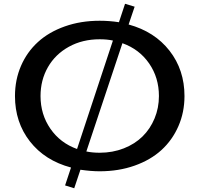

<svg xmlns="http://www.w3.org/2000/svg" viewBox="-20 -902 1067 1027"><path d="M966.8 -388.2Q966.8 -301.3 934.3 -227.1Q901.9 -152.8 843.8 -99.6Q785.6 -46.4 700.2 -16.1Q614.7 14.2 513.2 14.2Q466.8 14.2 410.2 5.9L377 105L328.1 89.8L359.9 -5.9Q220.2 -43 140.1 -145.5Q60.1 -248 60.1 -388.2Q60.1 -475.1 92.3 -549.6Q124.5 -624 182.9 -677.2Q241.2 -730.5 326.4 -760.7Q411.6 -791 513.2 -791Q564.5 -791 616.2 -783.2L648.9 -881.8L700.2 -866.2L668 -771Q807.1 -732.9 887 -630.4Q966.8 -527.8 966.8 -388.2ZM196.8 -388.2Q196.8 -290 249.5 -213.6Q302.2 -137.2 392.1 -105L584 -685.1Q553.2 -691.9 513.2 -691.9Q420.9 -691.9 348.4 -651.9Q275.9 -611.8 236.3 -542.7Q196.8 -473.6 196.8 -388.2ZM830.1 -388.2Q830.1 -486.8 777.6 -562.7Q725.1 -638.7 634.8 -670.9L441.9 -91.8Q474.1 -85 513.2 -85Q582.5 -85 642.1 -108.4Q701.7 -131.8 742.7 -172.4Q783.7 -212.9 806.9 -268.8Q830.1 -324.7 830.1 -388.2Z"/></svg>

Font: Sporting Grotesque
Style: Regular
Weight: 400
Designer: Lucas LE BIHAN
Foundry: Lucas LE BIHAN
Version: Version 2.001;PS 2.1;hotconv 1.0.88;makeotf.lib2.5.647800